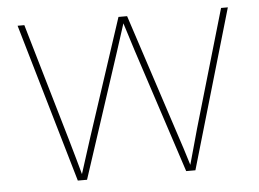

<svg xmlns="http://www.w3.org/2000/svg" viewBox="-44 -594 876 649"><g transform="rotate(-5 394.5 -269.5)"><path d="M194.8 0 37.6 -539.1H60.5L176.8 -140.6Q186.5 -107.4 195.3 -75.7Q204.1 -43.9 213.4 -10.7H207.5Q218.3 -43.9 228.3 -75.9Q238.3 -107.9 249 -140.6L379.9 -539.1H409.2L539.6 -140.6Q550.8 -107.9 560.8 -75.9Q570.8 -43.9 581.1 -10.7H575.7Q585 -43.9 593.8 -75.7Q602.5 -107.4 611.8 -140.6L728 -539.1H751L593.8 0H562.5L424.3 -421.9Q418.5 -440.4 412.8 -458.3Q407.2 -476.1 401.6 -493.9Q396 -511.7 390.1 -529.8H398.9Q393.1 -511.7 387.5 -493.9Q381.8 -476.1 376 -458.3Q370.1 -440.4 364.3 -421.9L226.1 0Z"/></g></svg>

Font: Inter 18pt Thin
Style: Regular
Weight: 250
Designer: Rasmus Andersson
Foundry: rsms
Version: Version 4.001;git-66647c0bb